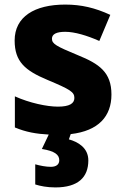

<svg xmlns="http://www.w3.org/2000/svg" viewBox="-20 -579 546 839"><path d="M366 122C366 67 321 41 281 30L289 7C411 -7 467 -71 467 -166C467 -263 414 -300 320 -338C226 -377 207 -387 207 -410C207 -430 227 -440 265 -440C306 -440 360 -424 414 -400L462 -514C395 -545 335 -559 265 -559C131 -559 44 -506 44 -402C44 -310 89 -271 187 -230C287 -188 305 -177 305 -151C305 -127 284 -113 233 -113C185 -113 109 -129 45 -158V-22C93 -2 137 6 193 9L163 72C219 81 239 97 239 121C239 141 224 150 202 150C181 150 155 145 134 139V227C156 234 186 240 222 240C321 240 366 196 366 122Z"/></svg>

Font: Noto Sans Gurmukhi ExtraBold
Style: Regular
Weight: 800
Designer: Jelle Bosma - Monotype Design Team
Foundry: Monotype Imaging Inc.
Version: Version 2.004